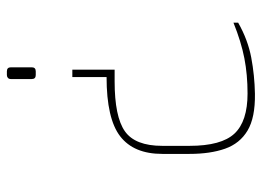

<svg xmlns="http://www.w3.org/2000/svg" viewBox="-124 -656 779 572"><g transform="rotate(90 266.0 -369.5)"><path d="M187 -195V-321H222Q327 -321 370.5 -351.5Q414 -382 414 -463V-544Q414 -639 377.5 -678Q341 -717 258 -717Q202 -717 153 -707.5Q104 -698 47 -675V-689Q98 -718 151 -728Q204 -738 259 -739Q330 -740 368.5 -717Q407 -694 422.5 -650Q438 -606 438 -544V-463Q438 -378 385.5 -337.5Q333 -297 209 -297V-195ZM192 0Q180 0 180 -12V-74Q180 -86 192 -86H203Q215 -86 215 -74V-12Q215 -6 211.5 -3Q208 0 203 0Z"/></g></svg>

Font: Exo Thin Thin
Style: Regular
Weight: 250
Version: Version 2.000